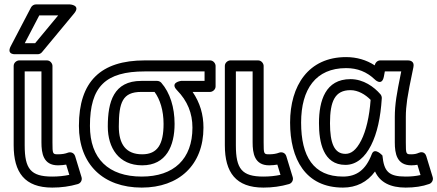

<svg xmlns="http://www.w3.org/2000/svg" viewBox="-20 -811 1984 871"><path d="M168 -165C168 -116.4 176 -61 243 -61C255.8 -61 270.5 -62.5 280.2 -64.3L294.4 -17.8C270 -12.6 244.2 -10 217 -10C119.3 -10 92 -44.7 92 -152V-487H168ZM218 -165V-512C218 -522.7 208.1 -537 193 -537H67C56.3 -537 42 -527.1 42 -512V-152C42 -28.5 92.1 40 217 40C257.8 40 296.6 34.7 333.1 24C346.6 20 353.9 5.6 349.9 -7.3L320.9 -102.3C315.9 -118.7 299.7 -122.9 287.9 -118.3C276.1 -113.7 261.3 -111 243 -111C218.9 -111 218 -112.4 218 -165ZM139.3 -615H92.3L158.1 -741H243.8ZM151 -565C158.1 -565 165.5 -568.3 170.2 -574L316.2 -750C348 -788.3 297 -791 297 -791H143C134.5 -791 125.2 -785.9 120.8 -777.6L28.8 -601.6C7.7 -561 51 -565 51 -565Z M388 -240C388 -418.2 458.4 -487 637 -487H908V-444H801C801 -444 748.5 -437 783.1 -401.6C830.3 -353.1 853 -297.7 853 -232C853 -89.3 768.5 -10 623 -10C472.3 -10 388 -90.9 388 -240ZM338 -240C338 -65 448.5 40 623 40C791.9 40 903 -62.5 903 -232C903 -291.6 887.4 -344.6 853.8 -394H933C943.7 -394 958 -403.9 958 -419V-512C958 -522.7 948.1 -537 933 -537H637C436.4 -537 338 -441.1 338 -240ZM772 -249C772 -324 751.3 -390.3 711.8 -435.5C707 -440.9 699.6 -444 693 -444H621C495.3 -444 469 -349 469 -237C469 -140.3 518.7 -61 625 -61C734.2 -61 772 -149.4 772 -249ZM722 -249C722 -157.5 695.3 -111 625 -111C551.6 -111 519 -156.4 519 -237C519 -347 536.1 -394 621 -394H681.1C706 -360.5 722 -309.9 722 -249Z M1126 -165C1126 -116.4 1134 -61 1201 -61C1213.8 -61 1228.5 -62.5 1238.2 -64.3L1252.4 -17.8C1228 -12.6 1202.2 -10 1175 -10C1077.3 -10 1050 -44.7 1050 -152V-487H1126ZM1176 -165V-512C1176 -522.7 1166.1 -537 1151 -537H1025C1014.3 -537 1000 -527.1 1000 -512V-152C1000 -28.5 1050.1 40 1175 40C1215.8 40 1254.6 34.7 1291.1 24C1304.6 20 1311.9 5.6 1307.9 -7.3L1278.9 -102.3C1273.9 -118.7 1257.7 -122.9 1245.9 -118.3C1234.1 -113.7 1219.3 -111 1201 -111C1176.9 -111 1176 -112.4 1176 -165Z M1771 -165C1771 -114.6 1780.1 -61 1846 -61C1855.4 -61 1865.5 -62 1873.5 -63.5L1887.7 -16.9C1866.9 -12.2 1845.5 -10 1820 -10C1741.9 -10 1722 -34 1714.9 -105.5C1714.9 -105.5 1679.3 -145.2 1666.6 -111.9C1639.3 -40.2 1597.5 -10 1536 -10C1401.5 -10 1346 -101.8 1346 -255C1346 -406.9 1412.9 -502 1550 -502C1601.5 -502 1643.6 -485.3 1679.8 -450.9C1679.8 -450.9 1712.7 -417 1721.6 -464.4L1725.8 -487H1800.2C1789 -432.5 1781.6 -393.4 1777.8 -367.1C1773.3 -336.4 1771 -307.8 1771 -281ZM1680 -514.4C1642.2 -539.1 1598 -552 1550 -552C1378.9 -552 1296 -422.3 1296 -255C1296 -90.1 1365.1 40 1536 40C1596.2 40 1646.4 15 1681.3 -33.2C1703.8 16.6 1751.4 40 1820 40C1860.2 40 1896 34.8 1927.4 23.5C1939 19.4 1946.9 5.7 1942.9 -7.3L1913.9 -102.3C1907.2 -124.4 1888.2 -121.8 1879.3 -117.6C1870.5 -113.4 1859.7 -111 1846 -111C1822.1 -111 1821 -111.4 1821 -165V-281C1821 -304.9 1823.1 -331.2 1827.2 -359.9C1831.4 -388.4 1840.8 -437.8 1855.5 -506.8C1861.4 -534.8 1837.5 -537 1831 -537H1705C1693.1 -537 1682.5 -527.9 1680 -514.4ZM1427 -252C1427 -167 1445.7 -63 1547 -63C1597.4 -63 1636.1 -98 1663.3 -151.7C1690.9 -206.2 1706.5 -277.4 1712 -365.5C1712.4 -372.1 1709.4 -379.3 1705.9 -383.3C1677.2 -416.6 1628.9 -452 1570 -452C1456.3 -452 1427 -354.6 1427 -252ZM1477 -252C1477 -352.2 1499.5 -402 1570 -402C1604.3 -402 1637.4 -382.4 1661.3 -358C1655.7 -281 1640.6 -217.6 1618.7 -174.3C1595.3 -128 1571.2 -113 1547 -113C1496.1 -113 1477 -162.5 1477 -252Z"/></svg>

Font: Fog Sans
Style: Outline
Weight: 700
Foundry: Intel Corporation
Version: Version 1.00